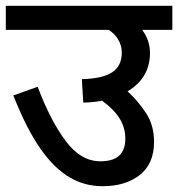

<svg xmlns="http://www.w3.org/2000/svg" viewBox="-20 -642 614 662"><path d="M0 -539.1H355C381.8 -521.5 399.9 -494.1 399.9 -460.9C399.9 -397 354 -371.6 262.2 -369.1L267.1 -288.1C290 -288.6 312 -291 332 -294.9C384.3 -256.3 412.1 -216.3 412.1 -164.1C412.1 -106.9 378.4 -85.9 326.2 -85.9C281.2 -85.9 241.7 -108.9 207 -155.3C172.4 -201.2 139.6 -263.7 109.9 -342.8L25.9 -313C56.6 -235.4 87.9 -173.8 120.1 -128.4C184.1 -37.1 253.9 0 334 0C386.2 0 428.7 -12.7 461.9 -38.6C494.6 -64.5 511.2 -102.5 511.2 -152.8C511.2 -190.9 502 -224.1 483.4 -252.4C464.4 -280.8 443.4 -305.7 419.9 -327.1C471.2 -357.9 497.1 -401.9 497.1 -459C497.1 -488.3 488.3 -515.1 470.2 -539.1H574.2V-622.1H0Z"/></svg>

Font: Noto Reveo Sans
Style: Regular
Weight: 500
Designer: Monotype Design Team
Foundry: Monotype Imaging Inc.
Version: Version 2.007